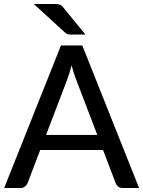

<svg xmlns="http://www.w3.org/2000/svg" viewBox="-20 -947 722 967"><path d="M254 -927Q271 -927 280 -924.2Q289 -921.5 298 -910L410.5 -773H340.5Q329 -773 322.2 -774.5Q315.5 -776 307 -783.5L150 -927ZM470 -267.5 363.5 -546Q352 -574.5 340.5 -618Q335 -596.5 329.2 -578Q323.5 -559.5 318 -545L212 -267.5ZM680.5 0H598.5Q584.5 0 575.5 -7Q566.5 -14 562.5 -25L499 -191.5H182.5L119 -25Q115.5 -15.5 106 -7.8Q96.5 0 83 0H1L287 -718H394.5Z"/></svg>

Font: TypoPRO Lato
Style: Regular
Weight: 500
Designer: Lukasz Dziedzic with Adam Twardoch and Botio Nikoltchev
Foundry: tyPoland Lukasz Dziedzic
Version: Version 2.010; 2014-09-01; http://www.latofonts.com/